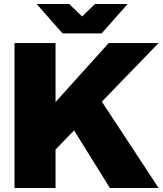

<svg xmlns="http://www.w3.org/2000/svg" viewBox="-20 -934 808 954"><path d="M52 0H256V-191L348 -286L526 0H768L486 -429L768 -720H520L256 -427V-720H52ZM162 -914 291 -768H485L614 -914H452L388 -852L324 -914Z"/></svg>

Font: Aspekta 900
Style: Regular
Weight: 900
Designer: Ivo Dolenc
Version: Version 2.000